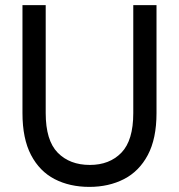

<svg xmlns="http://www.w3.org/2000/svg" viewBox="-20 -725 701 752"><path d="M330 7Q253 7 194 -23.5Q135 -54 101.5 -118Q68 -182 68 -282V-705H159V-282Q159 -175 206 -127Q253 -79 332 -79Q409 -79 455.5 -127Q502 -175 502 -282V-705H593V-282Q593 -182 559 -118Q525 -54 465.5 -23.5Q406 7 330 7Z"/></svg>

Font: Ulagadi Sans
Style: Regular
Weight: 400
Designer: Ninad Kale (Devanagari), Jonny Pinhorn (Latin)
Foundry: Indian Type Foundry
Version: Version 3.01;March 29, 2020;FontCreator 12.0.0.2522 64-bit; 